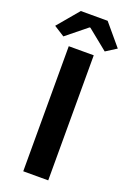

<svg xmlns="http://www.w3.org/2000/svg" viewBox="-196 -1008 724 1069"><g transform="rotate(20 166.5 -474.0)"><path d="M91 0H239V-741H91ZM44 -782 164 -879H169L289 -782L352 -822L246 -948H87L-19 -822Z"/></g></svg>

Font: Noto Sans HK
Style: Bold
Weight: 700
Designer: Ryoko NISHIZUKA 西塚涼子 (kana, bopomofo & ideographs); Paul D. Hunt (Latin, Greek & Cyrillic); Sandoll Communications 산돌커뮤니
Foundry: Adobe
Version: Version 2.002;hotconv 1.0.116;makeotfexe 2.5.65601